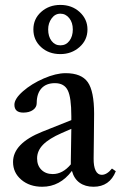

<svg xmlns="http://www.w3.org/2000/svg" viewBox="-20 -729 486 761"><path d="M219.2 -514.6Q172.9 -514.6 142.6 -542.5Q112.3 -570.3 112.3 -612.3Q112.3 -654.3 143.3 -681.9Q174.3 -709.5 219.2 -709.5Q265.1 -709.5 295.9 -681.2Q326.7 -652.8 326.7 -612.3Q326.7 -570.3 295.2 -542.5Q263.7 -514.6 219.2 -514.6ZM219.2 -549.3Q241.7 -549.3 255.1 -567.1Q268.6 -585 268.6 -612.3Q268.6 -639.6 254.4 -657.2Q240.2 -674.8 219.2 -674.8Q198.2 -674.8 184.6 -656Q170.9 -637.2 170.9 -612.3Q170.9 -584.5 184.3 -566.9Q197.8 -549.3 219.2 -549.3ZM147.5 11.2Q97.2 11.2 64.5 -16.6Q31.7 -44.4 31.7 -86.9Q31.7 -160.6 147.5 -207L262.7 -252.9V-269Q262.7 -342.8 248.5 -371.1Q234.4 -399.4 197.8 -399.4Q163.1 -399.4 144.3 -378.7Q125.5 -357.9 125.5 -320.3Q125.5 -303.7 110.8 -293.2Q96.2 -282.7 72.3 -282.7Q37.1 -282.7 37.1 -314Q37.1 -337.4 71 -367.2Q105 -397 153.3 -418Q201.7 -439 240.2 -439Q302.7 -439 327.9 -403.3Q353 -367.7 353 -277.8Q353 -244.1 352.1 -182.6Q351.1 -121.1 351.1 -101.6Q350.6 -70.3 358.9 -53.2Q367.2 -36.1 383.3 -36.1Q403.8 -36.1 423.8 -61L439 -50.3Q414.6 11.2 350.6 11.2Q317.9 11.2 295.7 -4.6Q273.4 -20.5 265.1 -51.8Q217.8 11.2 147.5 11.2ZM127 -101.1Q127 -73.2 144 -56.2Q161.1 -39.1 189 -39.1Q228.5 -39.1 260.7 -77.6V-90.8Q260.7 -111.8 261.7 -154.3Q262.7 -196.8 262.7 -218.3L224.6 -201.7Q174.3 -179.7 150.6 -155.5Q127 -131.3 127 -101.1Z"/></svg>

Font: Elstob 14pt Medium
Style: Regular
Weight: 500
Designer: Peter S. Baker
Version: Version 1.015